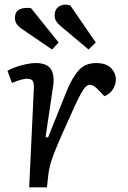

<svg xmlns="http://www.w3.org/2000/svg" viewBox="-20 -802 549 822"><path d="M125 -425Q126 -446 120 -455.5Q114 -465 95 -465Q76 -465 31 -447L12 -499Q22 -505 42.5 -513Q63 -521 88 -526.5Q113 -532 134 -532Q180 -532 197.5 -506.5Q215 -481 207 -430L175 -215L186 -214L265 -411Q289 -470 317 -501Q345 -532 391 -532Q435 -532 455.5 -510.5Q476 -489 476 -462Q476 -440 463.5 -420Q451 -400 427 -390L401 -417Q392 -427 383 -433Q374 -439 364 -439Q357 -439 348.5 -432Q340 -425 328 -404Q316 -383 296 -339Q265 -271 244.5 -224.5Q224 -178 212 -147Q200 -116 194.5 -94.5Q189 -73 187 -55L181 0H105ZM238 -692Q214 -712 214 -734Q214 -764 234.5 -775.5Q255 -787 281 -779L390 -620L359 -590ZM71 -680Q56 -691 50 -701.5Q44 -712 44 -723Q44 -754 64.5 -762.5Q85 -771 113 -767L231 -620L203 -590Z"/></svg>

Font: Literata 7pt
Style: Italic
Weight: 400
Italic angle: -2°
Designer: Latin by Veronika Burian and Jose Scaglione. Greek by Irene Vlachou. Cyrillic by Vera Evstafieva
Foundry: TypeTogether
Version: Version 3.002